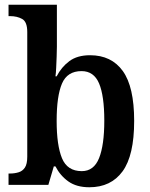

<svg xmlns="http://www.w3.org/2000/svg" viewBox="-20 -780 633 810"><path d="M357 10Q303 10 268.5 -14.5Q234 -39 214 -78H207L184 0H16V-48H23Q41 -48 58 -53Q75 -58 85 -73Q95 -88 95 -119V-645Q95 -688 73.5 -700Q52 -712 22 -712H16V-760H220V-583Q220 -565 219 -541Q218 -517 217 -494Q216 -471 214 -458H219Q239 -497 272.5 -522Q306 -547 360 -547Q450 -547 498 -480.5Q546 -414 546 -270Q546 -124 497 -57Q448 10 357 10ZM325 -58Q376 -58 398 -113Q420 -168 420 -271Q420 -376 398 -428Q376 -480 324 -480Q264 -480 241.5 -427.5Q219 -375 219 -270Q219 -167 241.5 -112.5Q264 -58 325 -58Z"/></svg>

Font: Noto Serif Hebrew SemiCondensed SemiBold
Style: Regular
Weight: 600
Width: 4
Designer: Monotype Design Team
Foundry: Monotype Imaging Inc.
Version: Version 2.004; ttfautohint (v1.8.4.7-5d5b)